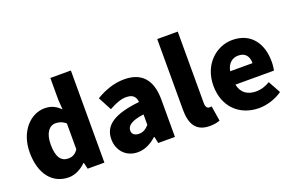

<svg xmlns="http://www.w3.org/2000/svg" viewBox="-99 -1175 2389 1565"><g transform="rotate(-20 1096.0 -392.5)"><path d="M276 14C330 14 385 -15 425 -55H429L442 0H587V-799H409V-609L415 -524C378 -560 341 -583 278 -583C160 -583 43 -471 43 -285C43 -99 134 14 276 14ZM323 -132C262 -132 226 -178 226 -287C226 -392 271 -438 320 -438C350 -438 382 -429 409 -404V-180C384 -143 357 -132 323 -132Z M874 14C937 14 990 -15 1037 -57H1042L1054 0H1199V-323C1199 -501 1116 -583 969 -583C880 -583 799 -553 724 -508L786 -391C843 -423 890 -441 935 -441C993 -441 1017 -414 1021 -368C799 -344 705 -279 705 -159C705 -64 769 14 874 14ZM935 -124C898 -124 874 -140 874 -173C874 -213 910 -246 1021 -260V-169C995 -141 971 -124 935 -124Z M1498 14C1538 14 1567 7 1586 -1L1565 -132C1555 -130 1551 -130 1545 -130C1531 -130 1514 -141 1514 -179V-799H1336V-185C1336 -66 1376 14 1498 14Z M1926 14C1992 14 2070 -9 2129 -51L2070 -158C2029 -134 1991 -122 1950 -122C1878 -122 1824 -154 1808 -232H2142C2146 -246 2150 -277 2150 -309C2150 -464 2070 -583 1906 -583C1769 -583 1636 -469 1636 -285C1636 -96 1762 14 1926 14ZM1805 -349C1817 -416 1860 -447 1909 -447C1974 -447 1999 -405 1999 -349Z"/></g></svg>

Font: Noto Sans CJK TC Black
Style: Regular
Weight: 900
Designer: Ryoko NISHIZUKA 西塚涼子 (kana, bopomofo & ideographs); Paul D. Hunt (Latin, Greek & Cyrillic); Sandoll Communications 산돌커뮤니
Foundry: Adobe
Version: Version 2.004;hotconv 1.0.118;makeotfexe 2.5.65603